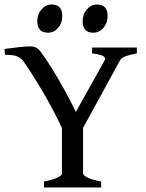

<svg xmlns="http://www.w3.org/2000/svg" viewBox="-20 -824 641 844"><path d="M581.5 -589.4Q548.3 -583 531 -576.4Q513.7 -569.8 506.8 -557.1L332 -237.8H262.7Q245.1 -278.3 221.7 -323.7Q198.2 -369.1 172.6 -413.1Q147 -457 123 -494.6Q99.1 -532.2 81.1 -557.1Q71.8 -567.9 57.1 -575.4Q42.5 -583 2 -583L0 -608.9Q28.8 -612.8 61.5 -616.5Q94.2 -620.1 114.3 -620.1Q140.1 -620.1 156.2 -600.1Q180.2 -568.4 208 -523.4Q235.8 -478.5 263.4 -428.7Q291 -378.9 313.5 -332L439 -557.1Q446.3 -569.8 434.3 -577.1Q422.4 -584.5 384.8 -589.4V-615.2H581.5ZM173.3 0V-25.9Q217.8 -35.2 235.1 -44.7Q252.4 -54.2 252.4 -61V-311H345.2V-61Q345.2 -54.7 362.1 -44.9Q378.9 -35.2 424.8 -25.9V0ZM253.9 -753.4Q253.9 -723.1 235.6 -701.7Q217.3 -680.2 190.9 -680.2Q144 -680.2 144 -731.4Q144 -761.7 162.8 -783Q181.6 -804.2 207 -804.2Q253.9 -804.2 253.9 -753.4ZM453.1 -753.4Q453.1 -723.1 434.8 -701.7Q416.5 -680.2 389.6 -680.2Q343.3 -680.2 343.3 -731.4Q343.3 -761.7 362.1 -783Q380.9 -804.2 406.2 -804.2Q453.1 -804.2 453.1 -753.4Z"/></svg>

Font: Gentium Book Plus
Style: Regular
Weight: 400
Designer: Victor Gaultney, Annie Olsen, Iska Routamaa, Becca Hirsbrunner
Foundry: SIL International
Version: Version 6.101